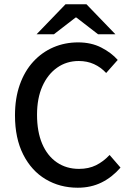

<svg xmlns="http://www.w3.org/2000/svg" viewBox="-20 -865 614 897"><path d="M343 12Q260 12 193.5 -27.5Q127 -67 88.5 -143Q50 -219 50 -326Q50 -406 72.5 -469.5Q95 -533 135.5 -577Q176 -621 229.5 -644Q283 -667 345 -667Q406 -667 453 -643Q500 -619 530 -585L476 -524Q451 -551 419 -565.5Q387 -580 348 -580Q291 -580 247 -549Q203 -518 178 -462Q153 -406 153 -329Q153 -250 177 -193.5Q201 -137 245.5 -106.5Q290 -76 349 -76Q394 -76 428.5 -93Q463 -110 492 -141L543 -82Q504 -37 454.5 -12.5Q405 12 343 12ZM151 -705 286 -845H384L519 -705H438L337 -783H333L232 -705Z"/></svg>

Font: Source Sans 3 Medium
Style: Regular
Weight: 500
Designer: Paul D. Hunt
Foundry: Adobe
Version: Version 3.052;hotconv 1.1.0;makeotfexe 2.6.0